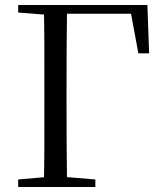

<svg xmlns="http://www.w3.org/2000/svg" viewBox="-20 -748 653 768"><path d="M155.3 0Q157.3 -83.6 157.4 -167.4Q157.5 -251.1 157.5 -333.5V-391.1Q157.5 -476.1 157.4 -560.4Q157.3 -644.8 155.3 -728H248.3Q247.1 -645.2 246.6 -560.7Q246.1 -476.1 246.1 -391.1V-333.7Q246.1 -251.5 246.6 -167.8Q247.1 -84.1 248.3 0ZM202.2 -693V-728H569.6L576.5 -534.6H533.5L497.6 -728L541.1 -693ZM52.8 0V-30.1L190.9 -42.1H217.6L361.4 -30.1V0ZM52.8 -698V-728H202.2V-686.9H190.9Z"/></svg>

Font: Noto Serif SC ExtraLight
Style: Regular
Weight: 200
Designer: Ryoko NISHIZUKA 西塚涼子 (kana & ideographs); Frank Grießhammer (Latin, Greek & Cyrillic); Wenlong ZHANG 张文龙 (bopomofo); San
Foundry: Adobe
Version: Version 2.002-H1;hotconv 1.1.0;makeotfexe 2.6.0